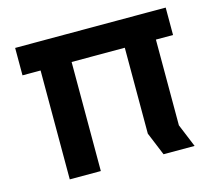

<svg xmlns="http://www.w3.org/2000/svg" viewBox="-100 -828 1080 954"><g transform="rotate(-15 440.0 -351.5)"><path d="M305.7 -561.9H579.3V-120L628.3 -0.9H788.1L739.1 -120V-561H827.2V-702H739.1V-702.1H579.3H305.7H145.9V-702H52.8V-561H145.9V-0.9H305.7Z"/></g></svg>

Font: Hussar
Style: BdSuprExt
Weight: 700
Foundry: Cannot Into Space Fonts
Version: Version 2.00